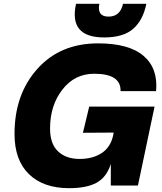

<svg xmlns="http://www.w3.org/2000/svg" viewBox="-20 -971 849 1005"><path d="M242 -298Q242 -218 284 -178.5Q326 -139 397 -139Q464 -139 511 -169Q558 -199 572 -261L575 -277L414 -276L447 -413H789L702 0H560V-113Q538 -43 485.5 -14.5Q433 14 342 14Q207 14 131.5 -59.5Q56 -133 56 -270Q56 -477 175.5 -610.5Q295 -744 493 -744Q655 -744 731.5 -678.5Q808 -613 797 -494H611Q614 -585 473 -585Q371 -585 306.5 -502Q242 -419 242 -298ZM378 -951H500Q487 -884 548 -884Q609 -884 624 -951H746Q729 -866 677.5 -820.5Q626 -775 525 -775Q339 -775 378 -951Z"/></svg>

Font: Nacelle Heavy
Style: Italic
Weight: 800
Italic angle: -12°
Designer: Sora Sagano
Foundry: Sora Sagano
Version: Version 1.000;FEAKit 1.0